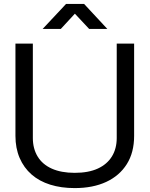

<svg xmlns="http://www.w3.org/2000/svg" viewBox="-20 -952 765 982"><path d="M362 10Q293 10 237 -7.5Q181 -25 141.5 -59.5Q102 -94 80.5 -144Q59 -194 59 -257V-729H148V-246Q148 -192 172.5 -151.5Q197 -111 245 -89.5Q293 -68 362 -68Q433 -68 480.5 -90Q528 -112 552.5 -152Q577 -192 577 -246V-729H666V-257Q666 -172 628.5 -112.5Q591 -53 523 -21.5Q455 10 362 10ZM198 -804 318 -932H410L529 -804H436L363 -882L291 -804Z"/></svg>

Font: Hubot Sans Condensed ExtraLight
Style: Regular
Weight: 400
Version: Version 2.000